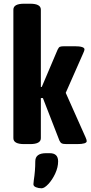

<svg xmlns="http://www.w3.org/2000/svg" viewBox="-20 -774 492 1034"><path d="M447 -14Q447 2 395 2H339Q320 2 312.5 -2Q305 -6 300 -17L211 -246H200V-30Q200 2 142 2H110Q52 2 52 -30V-722Q52 -754 110 -754H142Q200 -754 200 -722V-306H205L290 -506Q296 -519 302.5 -522Q309 -525 329 -525H381Q435 -525 435 -508Q435 -502 428 -487L334 -274L441 -34Q447 -21 447 -14ZM160 218Q160 215 162 197Q170 146 170 95Q170 51 228 51H248Q293 51 293 95Q293 127 277.5 160.5Q262 194 240.5 217Q219 240 204 240Q188 240 174 234.5Q160 229 160 218Z"/></svg>

Font: Asap Condensed
Style: Bold
Weight: 700
Designer: Pablo Cosgaya
Foundry: Omnibus-Type
Version: Version 1.010; ttfautohint (v1.8)